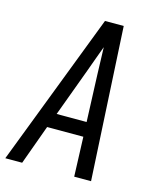

<svg xmlns="http://www.w3.org/2000/svg" viewBox="-123 -813 734 891"><g transform="rotate(15 244.0 -367.5)"><path d="M-12 0 270 -735H360L400 0H319L312 -190H138L69 0ZM309 -260 300 -490Q299 -522 298 -553.5Q297 -585 296 -616Q285 -585 273 -553.5Q261 -522 250 -490L165 -260Z"/></g></svg>

Font: Iosevka Fixed
Style: Italic
Weight: 400
Italic angle: -9°
Monospace: yes
Designer: Belleve Invis
Foundry: Belleve Invis
Version: Version 33.2.4